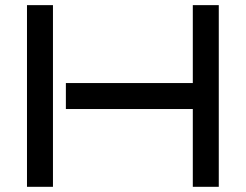

<svg xmlns="http://www.w3.org/2000/svg" viewBox="-20 -720 947 740"><path d="M823.2 0H723.1V-299.8H233.9V-399.9H723.1V-700.2H823.2ZM184.1 0H84V-700.2H184.1Z"/></svg>

Font: Bruno Ace
Style: Regular
Weight: 400
Designer: Astigmatic (AOETI)
Foundry: Astigmatic (AOETI)
Version: Version 1.000